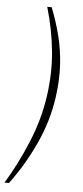

<svg xmlns="http://www.w3.org/2000/svg" viewBox="-84 -811 411 949"><g transform="rotate(5 122.0 -336.0)"><path d="M-24 106Q35.5 9 83.5 -106.8Q131.5 -222.5 148 -340Q164 -452 153.8 -559.5Q143.5 -667 111 -778H133Q160.5 -708 177.8 -639.2Q195 -570.5 199.2 -497Q203.5 -423.5 192 -339Q175 -216 121.5 -101.2Q68 13.5 -2 106Z"/></g></svg>

Font: Public Sans Thin
Style: Italic
Weight: 100
Italic angle: -8°
Designer: The Public Sans project authors (U.S. Web Design System). Libre Franklin designed by Pablo Impallari and Rodrigo Fuenzal
Version: Version 2.000